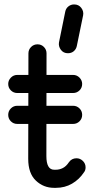

<svg xmlns="http://www.w3.org/2000/svg" viewBox="-20 -864 433 888"><path d="M298.8 -113.8Q311.5 -132 333.8 -132Q350.5 -132 363.1 -119.8Q375.8 -107.5 375.8 -90.2Q375.8 -75.8 368 -66.5Q346.5 -34 313.2 -14.6Q280 4.8 238.2 4.8H230.5Q181 4.8 145.8 -28.8Q110.5 -62.2 110.5 -129.5L111.5 -617.2Q111.5 -634.5 123.8 -646.8Q136 -659 153.5 -659Q171 -659 183.1 -646.8Q195.2 -634.5 195.2 -617.2L194.5 -142.2Q194.5 -79 230.5 -79H238.2Q255 -79 270.5 -86.8Q286 -94.5 298.8 -113.8ZM59.8 -433.8Q42.5 -433.8 30.2 -446Q18 -458.2 18 -475.8Q18 -492.2 30.2 -504.9Q42.5 -517.5 59.8 -517.5H318Q335.5 -517.5 347.8 -504.9Q360 -492.2 360 -475.8Q360 -458.2 347.8 -446Q335.5 -433.8 318 -433.8ZM59.8 -290.8Q42.5 -290.8 30.2 -303Q18 -315.2 18 -332.8Q18 -350.2 30.2 -362.5Q42.5 -374.8 59.8 -374.8H318Q335.5 -374.8 347.8 -362.5Q360 -350.2 360 -332.8Q360 -315.2 347.8 -303Q335.5 -290.8 318 -290.8ZM281.8 -810.2Q284.8 -825 296.2 -834.2Q307.8 -843.5 322.8 -843.5Q344 -843.5 355.9 -827.6Q367.8 -811.8 364.5 -793.5L335.2 -651Q332 -636.2 321 -627Q310 -617.8 294 -617.8Q273.5 -617.8 261.6 -633.6Q249.8 -649.5 252.8 -667.8Z"/></svg>

Font: Libertine-Super Thin
Style: Regular
Weight: 100
Designer: Bastien Sozeau
Foundry: NBR — Bastien Sozeau
Version: Version 2.003;gftools[0.9.33]